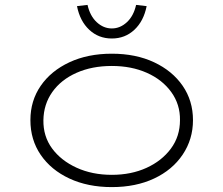

<svg xmlns="http://www.w3.org/2000/svg" viewBox="-20 -753 911 783"><path d="M436 10Q338 10 263 -25Q188 -60 146 -121.5Q104 -183 104 -263Q104 -342 146 -403Q188 -464 263 -499Q338 -534 436 -534Q534 -534 608.5 -499Q683 -464 725 -403Q767 -342 767 -263Q767 -185 725 -122.5Q683 -60 608.5 -25Q534 10 436 10ZM436 -40Q515 -40 577.5 -68.5Q640 -97 677 -147Q714 -197 714 -263Q715 -327 678.5 -377.5Q642 -428 579 -456Q516 -484 436 -484Q355 -484 292 -456Q229 -428 193.5 -378Q158 -328 157 -263Q156 -197 192.5 -147.5Q229 -98 292.5 -69Q356 -40 436 -40ZM436 -596Q382 -596 344 -631.5Q306 -667 294 -728L337 -733Q347 -688 374.5 -662.5Q402 -637 436 -637Q470 -637 497.5 -662.5Q525 -688 535 -733L578 -728Q566 -667 528 -631.5Q490 -596 436 -596Z"/></svg>

Font: Lexend Tera ExtraLight
Style: Regular
Weight: 250
Designer: Bonnie Shaver-Troup, Thomas Jockin
Foundry: Lexend
Version: Version 1.007